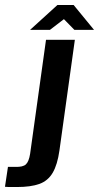

<svg xmlns="http://www.w3.org/2000/svg" viewBox="-54 -751 398 772"><path d="M14 1Q6 1 -9.5 1Q-25 1 -34 0L-22 -80H8Q38 -79 50 -90Q62 -101 67 -132L131 -591H247L185 -146Q177 -89 158 -56.5Q139 -24 104.5 -11.5Q70 1 14 1ZM67 -631 177 -731H242L324 -631H245L203 -674L147 -631Z"/></svg>

Font: Alumni Sans
Style: Bold Italic
Weight: 700
Italic angle: -8°
Designer: Robert E. Leuschke
Foundry: Robert E. Leuschke
Version: Version 1.016